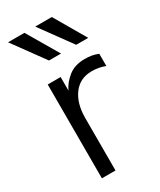

<svg xmlns="http://www.w3.org/2000/svg" viewBox="-202 -865 774 931"><g transform="rotate(-30 184.5 -399.5)"><path d="M13.7 0ZM13.7 -798.8H105.5L209 -623H141.6ZM166 -798.8H258.8L361.3 -623H293.9ZM78.1 0V-525.4H150.4V-449.2Q166 -484.4 202.1 -513.7Q238.3 -543 294.9 -543Q336.9 -543 369.1 -529.3V-460.9Q334 -474.6 294.9 -474.6Q228.5 -474.6 191.4 -424.8Q154.3 -375 154.3 -293V0Z"/></g></svg>

Font: Batunionen A1
Style: Regular
Weight: 400
Designer: HanYang I&C Co.,Ltd.
Foundry: HanYang I&C Co.,Ltd.
Version: Version 2.50; ttfautohint (v1.6)